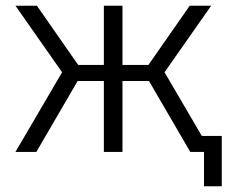

<svg xmlns="http://www.w3.org/2000/svg" viewBox="-20 -531 807 671"><path d="M645 0 482 -280 643 -511H718L533 -247V-316L718 0ZM34 0 219 -316V-247L34 -511H109L270 -280L107 0ZM343 0V-511H408V0ZM230 -248V-304H519V-248ZM693 120V0H666V-56H755V120Z"/></svg>

Font: TikTok Sans 24pt Light
Style: Regular
Weight: 300
Version: Version 4.000